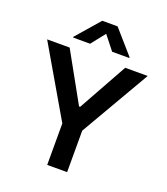

<svg xmlns="http://www.w3.org/2000/svg" viewBox="-163 -1038 1002 1151"><g transform="rotate(20 337.5 -462.5)"><path d="M160.2 -707 334 -394.5H340.8L514.6 -707H658.2L401.4 -264.6V0H274.4V-264.6L16.6 -707ZM337.9 -859.4 267.6 -770.5H159.2V-775.4L289.1 -924.8H386.7L517.6 -775.4V-770.5H408.2Z"/></g></svg>

Font: Pretendard Std SemiBold
Style: Regular
Weight: 600
Designer: Base glyphs from Inter by Rasmus Andersson; Hangeul glyphs from Noto Sans CJK(Source Han Sans) by Jang Soo-young and Kan
Foundry: Kil Hyung-jin
Version: Version 1.309